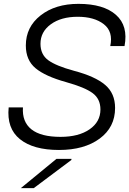

<svg xmlns="http://www.w3.org/2000/svg" viewBox="-20 -764 671 996"><path d="M387 -744Q517 -744 581.5 -687Q646 -630 626 -525H552Q568 -600 518.5 -638.5Q469 -677 383 -677Q297 -677 243.5 -638Q190 -599 190 -537Q190 -481 230.5 -451.5Q271 -422 363 -397Q473 -368 525 -324Q577 -280 577 -204Q577 -104 497 -45Q417 14 286 14Q153 14 83.5 -42Q14 -98 25 -207H99Q94 -132 143 -93Q192 -54 294 -54Q388 -54 444.5 -93Q501 -132 501 -196Q501 -251 460.5 -281Q420 -311 323 -338Q215 -368 164.5 -410Q114 -452 114 -528Q114 -624 190.5 -684Q267 -744 387 -744ZM88 212 273 60H351L350 66L155 212Z"/></svg>

Font: Nacelle Light
Style: Italic
Weight: 300
Italic angle: -12°
Designer: Sora Sagano
Foundry: Sora Sagano
Version: Version 1.000;FEAKit 1.0